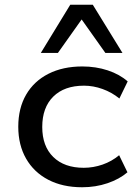

<svg xmlns="http://www.w3.org/2000/svg" viewBox="-20 -780 580 809"><path d="M326 9Q244 9 183.5 -22.5Q123 -54 90 -111.5Q57 -169 57 -246Q57 -324 90 -381Q123 -438 184 -469Q245 -500 327 -500Q384 -500 434 -483.5Q484 -467 518 -437L483 -365Q451 -391 412 -405Q373 -419 334 -419Q251 -419 204.5 -373Q158 -327 158 -245Q158 -164 204.5 -118.5Q251 -73 333 -73Q373 -73 412 -86.5Q451 -100 482 -126L517 -54Q483 -25 433 -8Q383 9 326 9ZM152 -557 276 -760H371L496 -557H424L324 -698L224 -557Z"/></svg>

Font: Nunito Sans 10pt SemiExpanded Medium
Style: Regular
Weight: 500
Width: 6
Designer: Vernon Adams
Foundry: Vernon Adams
Version: Version 3.101;gftools[0.9.27]